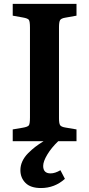

<svg xmlns="http://www.w3.org/2000/svg" viewBox="-20 -720 455 979"><path d="M313 -629.9Q292 -626.5 286.4 -617.4Q280.8 -608.4 280.8 -580.1V-117.2Q280.8 -90.8 286.4 -82Q292 -73.2 313 -69.8L370.1 -60.1V0H276.9Q242.2 33.2 221.2 68.1Q200.2 103 200.2 126Q200.2 164.1 237.8 164.1Q260.7 164.1 288.1 147.9L311 191.9Q258.8 238.8 189 238.8Q135.7 238.8 109.9 212.6Q84 186.5 84 147.9Q84 124 94.2 102.1Q104.5 80.1 123.5 61Q142.6 42 160.2 28.6Q177.7 15.1 202.1 0H44.9V-60.1L96.2 -68.8Q122.1 -73.2 127.4 -81.3Q132.8 -89.4 132.8 -121.1V-579.1Q132.8 -610.4 127.4 -618.4Q122.1 -626.5 96.2 -630.9L44.9 -640.1V-700.2H370.1V-640.1Z"/></svg>

Font: Literata Book
Style: Bold
Weight: 700
Designer: Latin by Veronika Burian and Jose Scaglione. Greek by Irene Vlachou. Cyrillic by Vera Evstafieva
Foundry: TypeTogether
Version: Version 2.003;PS 002.003;hotconv 1.0.88;makeotf.lib2.5.64775